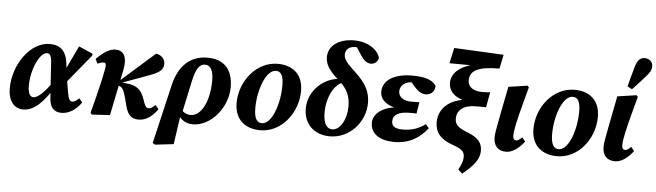

<svg xmlns="http://www.w3.org/2000/svg" viewBox="-56 -1017 4975 1457"><g transform="rotate(5 2432.0 -288.0)"><path d="M137.5 15.1C221.2 15.1 293.9 -59.8 368.7 -184.5H375.5L350 -218C294.8 -139.2 243.8 -84.6 205.7 -84.6C183.3 -84.6 164.6 -106.3 164.6 -168C164.6 -297.8 227.9 -426.7 280.6 -426.7C300.5 -426.7 313 -413.3 317 -367.8L335.3 -91.8C340.1 -15.6 373.2 15.1 428.6 15.1C480.8 15.1 537 -15.1 578.9 -77L554.3 -106.8C531.7 -83.6 516.7 -77.2 504.4 -77.2C485.3 -77.2 474.9 -88.5 465 -146.5L447.6 -250L443.1 -274.9L433.6 -361.3C423 -451.7 380.4 -498 295.6 -498C150.1 -498 22.1 -320 22.1 -136.3C22.1 -42.2 67.4 15.1 137.5 15.1ZM439.7 -213.1 624.5 -438.8V-452.6L518.5 -498.9L406.2 -263.1L439.7 -213.1Z M648.9 -3.6 659.9 8 797.5 0 868.5 -347.9C888.7 -446.9 861.8 -498.7 796.4 -498.7C754.8 -498.7 711.9 -475 651.7 -415.4L668.3 -380.8C686.8 -388.9 700.4 -393.2 715.4 -393.2C732.8 -393.2 736.6 -380.5 728.8 -339.3C712.5 -255.5 695.1 -179.6 648.9 -3.6ZM1015.5 15.1C1071.7 15.1 1121.1 -19.3 1160 -76.8L1135.1 -106.5C1114.3 -86.6 1100 -77.2 1086.3 -77.2C1070.5 -77.2 1060.6 -84.1 1048.3 -118L1035.6 -153.6C1014.1 -213.3 976.5 -242.7 907.6 -249.9L856.1 -255.1L844.5 -245L1070.1 -328C1149.1 -355.6 1174.1 -381.2 1174.1 -422.7C1174.1 -459.7 1146.8 -489.2 1105.9 -495.2L840 -260.3L829.2 -250.9H822.8V-230.4L845.1 -226.7C870.5 -221.9 883.4 -201.6 900.1 -138.3L916.4 -75.9C934 -9.3 965.6 15.1 1015.5 15.1Z M1156.7 193.7 1298.5 177.3 1332.1 -55.8 1341.4 -64.7 1394.3 -312.1C1415.6 -410.9 1443.5 -444.4 1483.5 -444.4C1526.4 -444.4 1547.4 -403.6 1547.4 -329.4C1547.4 -165.8 1484.8 -54.2 1407.7 -54.2C1370.6 -54.2 1343.1 -73.4 1320.1 -105.5L1300.1 -83.2C1320.1 -18.8 1371.6 15.1 1427.8 15.1C1569.8 15.1 1691.7 -138.3 1691.7 -289.4C1691.7 -431.9 1618.1 -498.7 1496.7 -498.7C1360.5 -498.7 1278 -409 1245.1 -271.2L1138.9 182.1L1156.7 193.7Z M1942.9 15.1C2103.8 15.1 2226 -141.1 2226 -308C2226 -439.6 2142.5 -498.7 2032.6 -498.7C1870.4 -498.7 1746.7 -343 1746.7 -175.9C1746.7 -44.7 1833.3 15.1 1942.9 15.1ZM1950.3 -39.2C1917.1 -39.2 1891.4 -64.3 1891.4 -149.2C1891.4 -284.6 1945.8 -444.4 2023.8 -444.4C2057.9 -444.4 2081.3 -418.9 2081.3 -338.1C2081.3 -198.4 2027.7 -39.2 1950.3 -39.2Z M2474.3 15.1C2617.9 15.1 2739.8 -110.7 2739.8 -261.6C2739.8 -347.6 2706.4 -410.7 2618.4 -491.6C2550.1 -554.3 2532.7 -580.3 2532.7 -612C2532.7 -650.4 2559.4 -676.5 2606.6 -676.5C2632.7 -676.5 2647.8 -672.6 2675.5 -650.5L2661.9 -698.7L2601.9 -702.1L2658.7 -615.8C2682.9 -579.7 2705.6 -561.2 2735.9 -561.2C2763.1 -561.2 2787.1 -580.2 2793 -610.3C2773.7 -675.6 2696.8 -726.4 2595.3 -726.4C2475.9 -726.4 2398.8 -667.4 2398.8 -583.4C2398.8 -526.4 2426.8 -481.9 2506.6 -411.7C2569.7 -356.4 2594.8 -302.4 2594.8 -221.2C2594.8 -123 2545.3 -39.2 2486.5 -39.2C2443.5 -39.2 2417.9 -81 2417.9 -160.4C2417.9 -296.3 2488 -403 2559.6 -403L2527.1 -434.6V-426.5C2390.3 -426.5 2273.1 -315.4 2273.1 -179.6C2273.1 -63.8 2350 15.1 2474.3 15.1Z M2963.5 15.1C3081.7 15.1 3158.6 -37.9 3216.3 -111.4L3191.6 -140.5C3142.3 -104.5 3090.1 -84.5 3020.9 -84.5C2963.4 -84.5 2935 -100.8 2935 -141.3C2935 -189.9 2980.4 -215.4 3059.5 -215.4C3080.9 -215.4 3103.2 -215.4 3113.8 -214.4L3127.8 -301.9C3104 -300.9 3090.8 -300.9 3065.4 -300.9C3007.8 -300.9 2968.3 -328.3 2968.3 -370.9C2968.3 -420 3012.4 -447.7 3062.3 -447.7C3093.1 -447.7 3119.4 -447.9 3152.4 -441.4L3151 -470.6H3036L3086.6 -411.5C3114.2 -380.7 3140.8 -365.7 3170.8 -365.7C3203 -365.7 3238.7 -387.4 3239.7 -436.1C3211 -478.3 3159.3 -498.7 3057.5 -498.7C2918.3 -498.7 2832.8 -443.6 2832.8 -355.9C2832.8 -291.9 2892.9 -248.9 2977.4 -239.4L2979.4 -248.6C2879.6 -248.3 2782 -197.7 2782 -114.9C2782 -29.3 2856.9 15.1 2963.5 15.1Z M3497.7 209.3C3586.6 140.7 3625.1 83.4 3625.1 27.2C3625.1 -30.3 3602.5 -71.1 3508.8 -107C3438.6 -133.8 3414.1 -158.2 3414.1 -201.9C3414.1 -267 3465 -308.5 3555.4 -308.5H3635.4L3656.6 -423.8C3634.6 -421.8 3618.9 -420.8 3597.5 -420.8C3522.6 -420.8 3486.4 -453.3 3486.4 -501.4C3486.4 -572.6 3545.2 -609.3 3711.3 -609.3L3733.3 -716.4L3355.3 -735L3329.7 -616.7L3560.5 -615.3L3558.4 -628.7C3451.6 -617 3346.2 -564.6 3346.2 -469.9C3346.2 -401 3401.4 -348.5 3504.2 -338.7V-354.5C3351.4 -346.8 3271.8 -264.9 3271.8 -163.1C3271.8 -89.3 3309.6 -36.3 3405.1 -2.9C3486.1 25.1 3499.2 45.6 3499.2 84.7C3499.2 112.4 3486.1 147.1 3466.5 181L3497.7 209.3Z M3814.7 15.1C3858.2 15.1 3906.2 -13 3953.5 -74.6L3928.9 -104.3C3909.8 -86.3 3896.9 -77.2 3884.4 -77.2C3867.7 -77.2 3860.1 -89.6 3860.1 -111.6C3860.1 -153.3 3877.8 -233.4 3913.8 -367.5L3945.7 -486.6L3935.5 -498.7L3790.2 -477.2L3749.5 -270.2C3723.5 -138.8 3719.8 -111.8 3719.8 -85.8C3719.8 -21.4 3754.4 15.1 3814.7 15.1Z M4203.9 15.1C4364.8 15.1 4487 -141.1 4487 -308C4487 -439.6 4403.5 -498.7 4293.6 -498.7C4131.4 -498.7 4007.7 -343 4007.7 -175.9C4007.7 -44.7 4094.3 15.1 4203.9 15.1ZM4211.3 -39.2C4178.1 -39.2 4152.4 -64.3 4152.4 -149.2C4152.4 -284.6 4206.8 -444.4 4284.8 -444.4C4318.9 -444.4 4342.3 -418.9 4342.3 -338.1C4342.3 -198.4 4288.7 -39.2 4211.3 -39.2Z M4644.7 15.1C4688.2 15.1 4736.2 -13 4783.5 -74.6L4758.9 -104.3C4739.8 -86.3 4726.9 -77.2 4714.4 -77.2C4697.7 -77.2 4690.1 -89.6 4690.1 -111.6C4690.1 -153.3 4707.8 -233.4 4743.8 -367.5L4775.7 -486.6L4765.5 -498.7L4620.2 -477.2L4579.5 -270.2C4553.5 -138.8 4549.8 -111.8 4549.8 -85.8C4549.8 -21.4 4584.4 15.1 4644.7 15.1ZM4691 -559.7 4726.4 -540.4C4760.3 -576.5 4791.6 -610.5 4823.3 -646.6C4851.3 -677.1 4864.5 -700.3 4864.5 -726.9C4864.5 -761.6 4837 -784.6 4802.3 -784.6C4772.4 -784.6 4748.1 -767.5 4731.8 -709.8C4718.2 -663.8 4704.1 -609.3 4691 -559.7Z"/></g></svg>

Font: Source Serif 4 Variable
Style: Italic
Weight: 400
Italic angle: -12°
Designer: Frank Grießhammer
Foundry: Adobe Systems Incorporated
Version: Version 4.004;hotconv 1.0.116;makeotfexe 2.5.65601